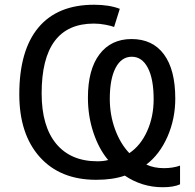

<svg xmlns="http://www.w3.org/2000/svg" viewBox="-20 -745 819 806"><path d="M625 -328.1Q625 -413.6 600.6 -460.2Q576.2 -506.8 533.2 -506.8Q489.7 -506.8 465.3 -460.2Q440.9 -413.6 440.9 -330.1Q440.9 -262.7 462.9 -202.4Q484.9 -142.1 522.9 -102.1Q570.3 -133.8 597.7 -194.6Q625 -255.4 625 -328.1ZM715.8 -331.1Q715.8 -245.6 682.9 -170.9Q649.9 -96.2 594.2 -54.2Q626.5 -39.1 668 -39.1Q706.1 -39.1 735.8 -49.8V28.8Q708.5 41 663.1 41Q576.2 41 503.9 -7.8Q454.1 9.8 383.8 9.8Q232.4 9.8 146.7 -86.2Q61 -182.1 61 -349.1Q61 -533.2 141.1 -629.2Q221.2 -725.1 375 -725.1Q438 -725.1 482.9 -708L459 -631.8Q448.2 -636.2 423.3 -641.1Q398.4 -646 374 -646Q154.8 -646 154.8 -353Q154.8 -215.3 215.8 -141.6Q276.9 -67.9 389.2 -67.9Q413.6 -67.9 434.1 -73.2Q395 -119.6 372.1 -188.5Q349.1 -257.3 349.1 -335Q349.1 -453.1 397.7 -517.1Q446.3 -581.1 532.2 -581.1Q620.6 -581.1 668.2 -516.8Q715.8 -452.6 715.8 -331.1Z"/></svg>

Font: NotoSans
Style: Regular
Weight: 400
Designer: Monotype Design team
Foundry: Monotype Imaging Inc.
Version: Version 1.04; ttfautohint (v1.4.1)